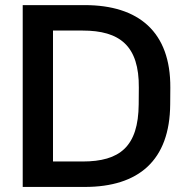

<svg xmlns="http://www.w3.org/2000/svg" viewBox="-20 -739 744 759"><path d="M314.9 0C527.8 0 651.4 -104.5 652.8 -326.7L653.3 -392.1C654.8 -613.3 527.8 -718.8 314.9 -718.8H69.8V0ZM189.5 -618.2H306.2C453.6 -618.2 530.3 -558.1 528.8 -392.1L528.3 -326.7C526.9 -159.7 454.1 -100.6 306.2 -100.6H189.5Z"/></svg>

Font: Winston Medium
Style: Regular
Weight: 500
Designer: Vernon Adams, Kim Jin-seong, David Berlow, Cristiano Sobral
Foundry: The Winston Project Authors
Version: Version 3.004